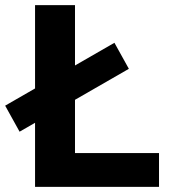

<svg xmlns="http://www.w3.org/2000/svg" viewBox="-65 -725 658 745"><path d="M71 0V-705H226V-131H552V0ZM11 -214 -45 -315 379 -559 435 -458Z"/></svg>

Font: Nunito Sans ExtraBold
Style: Regular
Weight: 800
Designer: Vernon Adams
Foundry: Vernon Adams
Version: Version 3.101; ttfautohint (v1.8.4.7-5d5b);gftools[0.9.27]